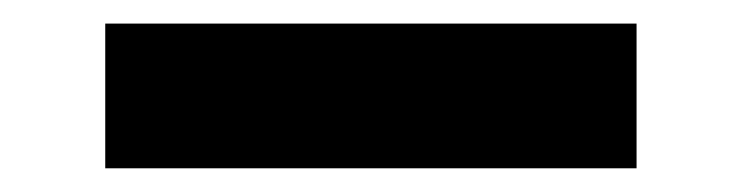

<svg xmlns="http://www.w3.org/2000/svg" viewBox="-20 -890 626 162"><path d="M68.8 -870.1H517.1V-748H68.8Z"/></svg>

Font: Consola Mono
Style: Bold
Weight: 700
Monospace: yes
Designer: Wojciech Kalinowski "wmk69" (wmk69@o2.pl)
Foundry: Wojciech Kalinowski "wmk69" (wmk69@o2.pl)
Version: Version 2.1.0